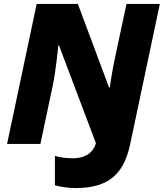

<svg xmlns="http://www.w3.org/2000/svg" viewBox="-20 -734 835 979"><path d="M364 225C536 225 612 152 644 0L795 -714H625L571 -461C560 -411 545 -331 540 -288H536L377 -714H167L16 0H186L249 -298C263 -363 275 -476 277 -502H281L469 -4C453 53 404 73 353 73C309 73 284 67 260 61V211C291 219 330 225 364 225Z"/></svg>

Font: Noto Sans Black
Style: Italic
Weight: 900
Italic angle: -12°
Designer: Monotype Design Team
Foundry: Monotype Imaging Inc.
Version: Version 2.013